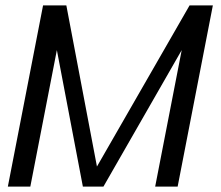

<svg xmlns="http://www.w3.org/2000/svg" viewBox="-20 -689 815 709"><path d="M9 0H92L190 -504L286 0H362L651 -504L553 0H636L766 -669H680L338 -74L225 -669H139Z"/></svg>

Font: KpSans
Style: Italic
Weight: 400
Italic angle: -11°
Version: Version 0.66